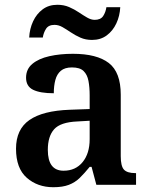

<svg xmlns="http://www.w3.org/2000/svg" viewBox="-20 -773 625 803"><path d="M203 10Q137 10 92 -29.5Q47 -69 47 -151Q47 -232 103 -271Q159 -310 272 -314L355 -317V-374Q355 -408 350 -434.5Q345 -461 329.5 -476Q314 -491 281 -491Q251 -491 234.5 -477Q218 -463 211.5 -438.5Q205 -414 205 -383Q148 -383 118.5 -397.5Q89 -412 89 -448Q89 -484 115.5 -506Q142 -528 186.5 -538Q231 -548 285 -548Q385 -548 435 -509.5Q485 -471 485 -377V-120Q485 -78 498.5 -63.5Q512 -49 546 -49H549V0H383L363 -75H355Q333 -48 313.5 -29Q294 -10 268 0Q242 10 203 10ZM246 -59Q296 -59 325.5 -95Q355 -131 355 -191V-268L303 -265Q233 -262 206.5 -232.5Q180 -203 180 -146Q180 -59 246 -59ZM365 -606Q338 -606 316.5 -615.5Q295 -625 276.5 -637.5Q258 -650 241.5 -659.5Q225 -669 208 -669Q183 -669 172.5 -652.5Q162 -636 159 -616H102Q104 -653 118.5 -684Q133 -715 158.5 -734Q184 -753 220 -753Q247 -753 269 -743.5Q291 -734 309.5 -721.5Q328 -709 344.5 -699.5Q361 -690 376 -690Q401 -690 411.5 -706Q422 -722 425 -743H483Q481 -706 466.5 -675Q452 -644 426.5 -625Q401 -606 365 -606Z"/></svg>

Font: Noto Serif Vithkuqi SemiBold
Style: Regular
Weight: 600
Version: Version 1.005